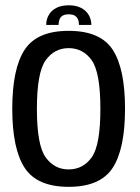

<svg xmlns="http://www.w3.org/2000/svg" viewBox="-20 -720 544 744"><path d="M246 4Q369 4 416.8 -69.8Q464.5 -143.5 464.5 -298.5Q464.5 -454 416.8 -527.2Q369 -600.5 246 -600.5Q123.5 -600.5 75.5 -527.2Q27.5 -454 27.5 -298.5Q27.5 -143.5 75.5 -69.8Q123.5 4 246 4ZM246 -63.5Q190.5 -63.5 156.8 -110.5Q123 -157.5 123 -298Q123 -439 156.8 -486.2Q190.5 -533.5 246 -533.5Q302 -533.5 335.5 -486.2Q369 -439 369 -298Q369 -157.5 335.5 -110.5Q302 -63.5 246 -63.5ZM247 -699.5Q218 -699.5 198.5 -689.5Q179 -679.5 169 -662Q159 -644.5 159 -623.5H207Q207 -636 210.8 -645.2Q214.5 -654.5 223 -659.5Q231.5 -664.5 247 -664.5Q260.5 -664.5 269 -659.8Q277.5 -655 281.8 -645.8Q286 -636.5 286 -623.5H334Q334 -644.5 323.8 -662Q313.5 -679.5 294 -689.5Q274.5 -699.5 247 -699.5Z"/></svg>

Font: Anybody SemiCondensed
Style: Regular
Weight: 400
Width: 4
Version: Version 1.113;gftools[0.9.25]